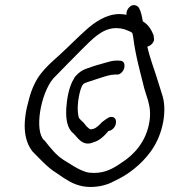

<svg xmlns="http://www.w3.org/2000/svg" viewBox="-20 -735 675 765"><path d="M96 -342C69 -248 73 -179 109 -132C139 -102 169 -68 203 -47L234 -26C263 -7 295 10 341 10C373 10 408 2 434 -13C488 -37 543 -79 581 -132C632 -202 647 -301 625 -361L610 -409C596 -456 578 -500 567 -549C576 -551 591 -561 594 -576C594 -578 592 -595 592 -595C582 -618 572 -636 549 -650C546 -668 542 -689 534 -703C528 -714 506 -724 490 -700C485 -692 483 -684 484 -676C475 -678 466 -679 456 -679C405 -679 358 -648 322 -615C284 -581 266 -561 216 -515C157 -462 120 -430 96 -342ZM192 -422C213 -444 286 -518 305 -537C346 -577 386 -623 443 -623C467 -623 481 -617 501 -608C502 -608 504 -605 507 -604C509 -598 510 -591 511 -585C520 -513 539 -447 555 -382L570 -334C577 -309 581 -282 575 -248C562 -170 513 -117 463 -86C432 -64 399 -46 355 -46C343 -46 331 -47 322 -50C288 -61 263 -80 233 -98C203 -117 180 -147 157 -176H156C116 -213 141 -361 192 -422ZM273 -203C288 -189 309 -149 352 -168C374 -173 397 -194 412 -213C423 -214 437 -224 441 -240C445 -256 439 -269 425 -269H420C412 -269 386 -248 386 -248C378 -239 364 -225 353 -222L344 -220H339C332 -224 324 -232 318 -240C309 -253 296 -258 293 -270C287 -296 289 -337 301 -378C308 -399 312 -403 329 -408C346 -414 363 -419 381 -425C400 -431 420 -438 439 -438H445C456 -436 471 -448 475 -464C478 -478 475 -492 460 -493C442 -495 426 -493 407 -487C381 -480 353 -472 329 -463C307 -456 291 -445 276 -425V-424C254 -391 246 -337 244 -303C242 -261 247 -223 273 -203Z"/></svg>

Font: Stray Cat
Style: BdCnObl
Weight: 700
Version: Version 1.0